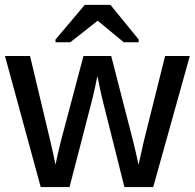

<svg xmlns="http://www.w3.org/2000/svg" viewBox="-22 -754 785 774"><path d="M350.6 -356 258.3 0H142.1L-2 -528.3H99.1L182.1 -180.2Q186 -162.6 191.4 -138.9Q196.8 -115.2 201.7 -89.8Q206.5 -113.3 211.7 -136.2Q216.8 -159.2 222.7 -182.1L314.5 -528.3H426.3L515.1 -183.1Q520 -163.6 525.4 -140.1Q530.8 -116.7 536.6 -89.8Q542 -113.3 547.4 -138.2Q552.7 -163.1 557.6 -184.1L643.6 -528.3H743.2L595.7 0H479.5L390.1 -356.4Q385.7 -374 381.1 -396.7Q376.5 -419.4 370.6 -447.8Q367.2 -431.2 361.8 -405Q356.4 -378.9 350.6 -356ZM201.7 -583.5V-594.7L319.8 -734.4H423.3L537.1 -594.7V-583.5H477.1L372.6 -669.9H371.1L261.2 -583.5Z"/></svg>

Font: Arimo Medium
Style: Regular
Weight: 500
Designer: Steve Matteson
Foundry: Monotype Imaging Inc.
Version: Version 1.33